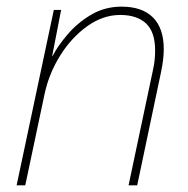

<svg xmlns="http://www.w3.org/2000/svg" viewBox="-20 -558 565 578"><path d="M30 0 142 -528H164L137 -389H138Q154 -420 184 -455Q214 -490 255 -514Q296 -538 346 -538Q408 -538 440.5 -505.5Q473 -473 473 -410Q473 -380 465 -342L393 0H367L440 -345Q444 -362 445.5 -377Q447 -392 447 -406Q447 -462 419.5 -487.5Q392 -513 342 -513Q290 -513 242.5 -479Q195 -445 161 -390.5Q127 -336 114 -274L56 0Z"/></svg>

Font: Noto Sans Disp Thin
Style: Italic
Weight: 100
Italic angle: -12°
Designer: Monotype Design Team
Foundry: Monotype Imaging Inc.
Version: Version 2.000;GOOG;noto-source:20170915:90ef993387c0